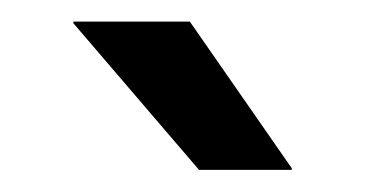

<svg xmlns="http://www.w3.org/2000/svg" viewBox="-20 -704 338 178"><path d="M156 -684 250.5 -548V-546.5H164.5L48 -682.5V-684Z"/></svg>

Font: Anek Tamil Medium Medium
Style: Regular
Weight: 500
Version: Version 1.003